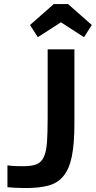

<svg xmlns="http://www.w3.org/2000/svg" viewBox="-20 -933 477 955"><path d="M217.1 -687.7V-348.6Q217.1 -273.6 213.8 -226.4Q210.4 -179.3 198 -152.3Q185.6 -125.3 161.6 -115.8Q137.7 -106.3 96.3 -106.3Q80.1 -106.3 59.8 -106.8Q39.4 -107.3 17 -110.7V-2.1Q42.3 0.6 66.4 1.4Q90.4 2.3 109.3 2.3Q175.1 2.3 220.8 -9.9Q266.4 -22.1 295.2 -56.8Q324 -91.4 337.1 -154.1Q350.1 -216.9 350.1 -318.3V-687.7ZM247.4 -912.7 129.4 -808.7 168.1 -748 283 -822.1 397.9 -748 436.6 -808.7 318.6 -912.7Z"/></svg>

Font: Secuela Black
Style: Regular
Weight: 900
Designer: Fernando Haro
Foundry: deFharo
Version: Version 1.704